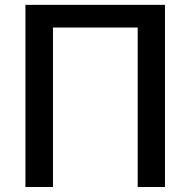

<svg xmlns="http://www.w3.org/2000/svg" viewBox="-20 -750 764 770"><path d="M82 0V-730.5H641.6V0H532.2V-639.6H192.4V0Z"/></svg>

Font: GenEi M Gothic v2 Medium
Style: Regular
Weight: 500
Version: Version 2.0